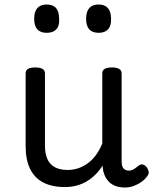

<svg xmlns="http://www.w3.org/2000/svg" viewBox="-20 -815 685 854"><path d="M269 17Q211 17 172 -3.5Q133 -24 113.5 -64.5Q94 -105 94 -166V-489Q94 -502 104.5 -508.5Q115 -515 136 -515Q158 -515 169 -508.5Q180 -502 180 -489V-166Q180 -131 191 -107Q202 -83 224.5 -71Q247 -59 280 -59Q308 -59 332 -68Q356 -77 375.5 -92.5Q395 -108 410 -130Q425 -152 435 -177V-489Q435 -502 445.5 -508.5Q456 -515 478 -515Q499 -515 510 -508.5Q521 -502 521 -489V-96Q521 -82 525 -73Q529 -64 536.5 -60Q544 -56 553 -56Q562 -56 569.5 -59.5Q577 -63 584.5 -69Q592 -75 599 -80Q607 -86 616.5 -83Q626 -80 634 -69Q639 -62 641 -52Q643 -42 636 -33Q626 -18 610 -6.5Q594 5 575 12Q556 19 536 19Q512 19 494.5 12.5Q477 6 465 -6Q453 -18 446 -34Q439 -50 437 -69L436 -78Q422 -56 404.5 -38.5Q387 -21 366 -8.5Q345 4 320.5 10.5Q296 17 269 17ZM188 -669Q160 -669 146 -684.5Q132 -700 132 -731Q132 -763 146 -779Q160 -795 188 -795Q216 -795 229.5 -779Q243 -763 243 -731Q245 -700 230.5 -684.5Q216 -669 188 -669ZM419 -669Q391 -669 377 -684.5Q363 -700 363 -731Q363 -763 377 -779Q391 -795 419 -795Q446 -795 460 -779Q474 -763 474 -731Q475 -700 460.5 -684.5Q446 -669 419 -669Z"/></svg>

Font: Playwrite ES
Style: Regular
Weight: 400
Designer: Veronika Burian, José Scaglione
Foundry: TypeTogether
Version: Version 1.002